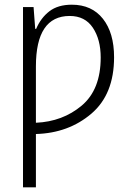

<svg xmlns="http://www.w3.org/2000/svg" viewBox="-20 -562 558 818"><path d="M286 -542Q227 -542 190.5 -514Q154 -486 134 -439H130L123 -532H78V236H133V9Q272 5 369 -77.5Q466 -160 466 -318Q466 -422 418.5 -482Q371 -542 286 -542ZM277 -494Q342 -494 375.5 -444Q409 -394 409 -317Q409 -180 328 -112Q247 -44 133 -39V-279Q133 -494 277 -494Z"/></svg>

Font: Noto Sans UI SemiCondensed Light
Style: Regular
Weight: 300
Width: 4
Designer: Monotype Design Team
Foundry: Monotype Imaging Inc.
Version: Version 1.901